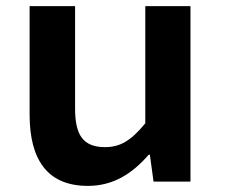

<svg xmlns="http://www.w3.org/2000/svg" viewBox="-20 -595 740 629"><path d="M77 -220C77 -72 135 14 268 14C352 14 414 -27 467 -88H471L483 0H604V-575H456V-191C409 -134 374 -113 324 -113C252 -113 226 -153 226 -239V-575H77Z"/></svg>

Font: Kawkab Mono
Style: Bold
Weight: 700
Monospace: yes
Designer: Abdullah Arif
Foundry: Abdullah Arif
Version: Version 1.000;PS 000.500;hotconv 1.0.88;makeotf.lib2.5.64775